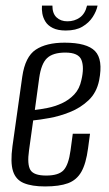

<svg xmlns="http://www.w3.org/2000/svg" viewBox="-20 -654 388 684"><path d="M140.6 10.2Q93.3 10.2 64.7 -1.8Q36.1 -13.7 26.3 -44.6Q16.5 -75.5 24.4 -133.1L59.4 -381.5Q69.7 -452 107.3 -477Q145 -502 210 -502Q289.5 -502 318.6 -472Q347.7 -442 333.2 -367.9Q324.3 -323.9 295.5 -296.8Q266.8 -269.7 229.3 -254.8Q191.9 -239.8 156.1 -233.5Q120.4 -227.1 98.2 -225L83.5 -119.1Q76.2 -68.5 88.3 -48.5Q100.3 -28.6 144.5 -28.6Q188.8 -28.6 206.6 -47.8Q224.3 -67.1 231.2 -117.7L239.3 -177.6H300.7L293.7 -125.6Q286.5 -71.2 269.8 -41.9Q253.1 -12.6 222.2 -1.2Q191.2 10.2 140.6 10.2ZM104.1 -262.3Q123.8 -264.4 149.5 -269.5Q175.2 -274.5 200.4 -286Q225.5 -297.5 244.5 -317.5Q263.5 -337.6 270 -369Q280.6 -413.8 270.2 -440.2Q259.8 -466.7 212.7 -466.7Q169 -466.7 147.9 -447.2Q126.8 -427.6 119.6 -375.8ZM214.5 -545.3Q185.9 -545.3 168.2 -554.2Q150.5 -563 142 -576.8Q133.4 -590.6 130.8 -605.9Q128.3 -621.2 129.5 -634.1H166.7Q166.5 -606.1 181.4 -592.1Q196.2 -578.1 220.1 -578.1Q245.6 -578.1 264.4 -591.6Q283.3 -605.1 290.1 -634.1H327.6Q323.6 -614 310.3 -593.5Q297 -572.9 273.7 -559.1Q250.5 -545.3 214.5 -545.3Z"/></svg>

Font: Alumni Sans SC Thin
Style: Italic
Weight: 100
Italic angle: -8°
Designer: Robert E. Leuschke
Foundry: Robert E. Leuschke
Version: Version 1.016